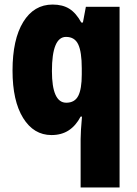

<svg xmlns="http://www.w3.org/2000/svg" viewBox="-20 -583 600 843"><path d="M334 28Q334 11 335.5 -13.5Q337 -38 340 -71H334Q313 -31 281.5 -10.5Q250 10 206 10Q128 10 81.5 -65Q35 -140 35 -273Q35 -410 82 -486.5Q129 -563 211 -563Q255 -563 284.5 -544.5Q314 -526 337 -484H344L357 -553H505V240H334ZM271 -132Q308 -132 323.5 -162Q339 -192 339 -256V-283Q339 -355 323.5 -388Q308 -421 270 -421Q208 -421 208 -271Q208 -132 271 -132Z"/></svg>

Font: Noto Sans Gurmukhi UI Condensed Black
Style: Regular
Weight: 900
Width: 3
Designer: Jelle Bosma - Monotype Design Team
Foundry: Monotype Imaging Inc.
Version: Version 2.004; ttfautohint (v1.8.4.7-5d5b)